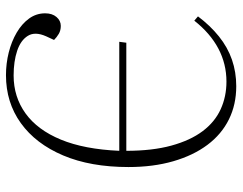

<svg xmlns="http://www.w3.org/2000/svg" viewBox="-102 -676 792 627"><g transform="rotate(-90 293.5 -362.0)"><path d="M489 -607Q505 -643 490.5 -666.5Q476 -690 441.5 -701.5Q407 -713 361 -713Q291 -713 237 -674Q183 -635 151.5 -558.5Q120 -482 115 -368H471L468 -345H115Q115 -260 132 -198Q149 -136 179 -96Q209 -56 250.5 -37Q292 -18 341 -18Q399 -18 449 -44.5Q499 -71 540 -123L554 -111Q524 -71 488.5 -42.5Q453 -14 412.5 0Q372 14 326 14Q266 14 217.5 -10Q169 -34 134.5 -80Q100 -126 81 -191.5Q62 -257 62 -338Q62 -462 100 -551.5Q138 -641 205.5 -689.5Q273 -738 362 -738Q400 -738 436 -729Q472 -720 501 -703Q530 -686 547 -662.5Q564 -639 564 -610Q564 -587 552 -573Q540 -559 523 -559Q508 -559 497 -565.5Q486 -572 477 -581Z"/></g></svg>

Font: Literata 60pt ExtraLight
Style: Italic
Weight: 250
Italic angle: -2°
Designer: Latin by Veronika Burian and Jose Scaglione. Greek by Irene Vlachou. Cyrillic by Vera Evstafieva
Foundry: TypeTogether
Version: Version 3.103;gftools[0.9.29]